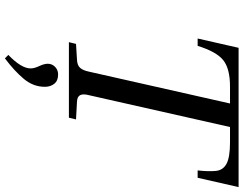

<svg xmlns="http://www.w3.org/2000/svg" viewBox="-125 -607 993 783"><g transform="rotate(90 371.5 -215.5)"><path d="M137 -525 175 -692H743L705 -525H675Q680 -570 677 -599.5Q674 -629 647.5 -643Q621 -657 561 -657H498L368 -81Q362 -58 368 -46Q374 -34 394 -33L467 -29L460 0H152L159 -29L224 -33Q246 -34 256.5 -45.5Q267 -57 272 -81L402 -657H333Q260 -657 225.5 -629.5Q191 -602 167 -525ZM204 247Q259 194 259 156Q259 141 249.5 121Q240 101 240 86Q240 69 252.5 56.5Q265 44 284 44Q309 44 321.5 59.5Q334 75 334 98Q334 145 302 183.5Q270 222 218 261Z"/></g></svg>

Font: Lingua Franca
Style: Italic
Weight: 400
Italic angle: -13°
Version: Version 1.19